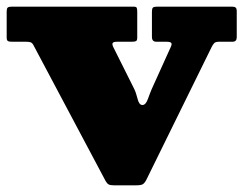

<svg xmlns="http://www.w3.org/2000/svg" viewBox="-25 -540 729 575"><path d="M429.5 -273.5Q424.5 -262 418 -243.8Q411.5 -225.5 401.5 -225.5Q391.5 -225.5 387 -244Q382.5 -262.5 376.5 -274.5L314.5 -398.5Q310.5 -406.5 312.2 -410.8Q314 -415 326.5 -415H370Q379 -415 382.5 -417Q386 -419 386 -427.5V-505.5Q386 -513 384.5 -516.5Q383 -520 376 -520H9Q1 -520 -2 -517.2Q-5 -514.5 -5 -506V-428Q-5 -419.5 -1.5 -417.2Q2 -415 11 -415H52Q61.5 -415 66.2 -413.5Q71 -412 74.5 -406L291.5 2.5Q295.5 9.5 300.2 12.2Q305 15 316 15H382Q397 15 402.5 11.8Q408 8.5 413 -1L609 -399.5Q612.5 -406.5 616.5 -410.8Q620.5 -415 631 -415H671Q678 -415 681 -418.5Q684 -422 684 -428.5V-507.5Q684 -514 681 -517Q678 -520 671 -520H444Q435.5 -520 432.8 -517Q430 -514 430 -505V-429.5Q430 -415 443 -415H473Q485 -415 487.8 -411.5Q490.5 -408 486.5 -399.5Z"/></svg>

Font: Besley Black
Style: Regular
Weight: 900
Designer: Owen Earl
Foundry: indestructible type*
Version: Version 2.001